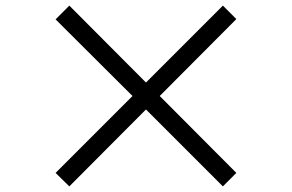

<svg xmlns="http://www.w3.org/2000/svg" viewBox="-20 -718 1040 684"><path d="M774 -54 500 -328 227 -54 178 -102 452 -376 178 -649 227 -698 500 -424 774 -698 822 -650 549 -376 822 -102Z"/></svg>

Font: SpoqaHanSans-Regular
Style: Regular
Weight: 400
Designer: [Spoqa Han Sans] Dong-huui Kim \uAE40 \uB3D9 \uD718  Younghwa Kang \uAC15 \uC601 \uD654  [Noto Sans] Ryoko NISHIZUKA \u8
Foundry: Spoqa (http://www.spoqa-han-sans.com)
Version: Version 2.000